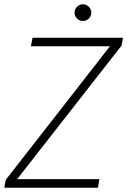

<svg xmlns="http://www.w3.org/2000/svg" viewBox="-23 -876 594 896"><path d="M-3 0 4 -37 490 -660H121L129 -700H551L544 -663L57 -40H441L434 0ZM364 -778Q348 -778 336.5 -789.5Q325 -801 325 -817Q325 -833 336.5 -844.5Q348 -856 364 -856Q380 -856 391.5 -844.5Q403 -833 403 -817Q403 -801 391.5 -789.5Q380 -778 364 -778Z"/></svg>

Font: DM Sans 11pt ExtraLight
Style: Italic
Weight: 250
Italic angle: -10°
Version: Version 4.004;gftools[0.9.30]